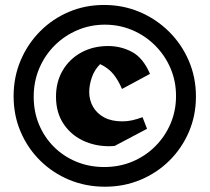

<svg xmlns="http://www.w3.org/2000/svg" viewBox="-20 -710 824 755"><path d="M392.5 24.2Q318 24.2 252.9 -2.6Q187.8 -29.5 138.5 -78Q89.2 -126.5 61.4 -191.2Q33.5 -256 33.5 -331.8Q33.5 -406.8 61 -472Q88.5 -537.2 137.4 -586.5Q186.2 -635.8 250.5 -663.1Q314.8 -690.5 389.2 -690.5Q463.8 -690.5 528.9 -663Q594 -635.5 644 -586.2Q694 -537 722.2 -471.5Q750.5 -406 750.5 -330.5Q750.5 -256.2 722.9 -191.6Q695.2 -127 646.2 -78.5Q597.2 -30 532.4 -2.9Q467.5 24.2 392.5 24.2ZM430.5 -136Q368.8 -131 316.1 -152.8Q263.5 -174.5 231.9 -219.9Q200.2 -265.2 200.2 -329.8Q200.2 -388.8 226.9 -433.6Q253.5 -478.5 300 -503.8Q346.5 -529 405 -529Q455.5 -529 499.1 -505.8Q542.8 -482.5 569.8 -419.5L459.8 -360.2Q444.5 -395.8 424.9 -419.5Q405.2 -443.2 373.8 -457.8Q351.8 -436.2 341.2 -405.8Q330.8 -375.2 330.8 -348.5Q330.8 -316.5 345.8 -290.2Q360.8 -264 389.5 -248.4Q418.2 -232.8 460.8 -232.8Q481.5 -232.8 500 -237Q518.5 -241.2 540.5 -249.2L558.2 -203.5ZM389.8 -53.2Q450 -53.2 501.5 -75Q553 -96.8 591.2 -135.4Q629.5 -174 650.9 -224.4Q672.2 -274.8 672.2 -332.5Q672.2 -391 650.5 -441.6Q628.8 -492.2 590.2 -530.9Q551.8 -569.5 501 -591.2Q450.2 -613 392.5 -613Q334.8 -613 284 -591.2Q233.2 -569.5 194.6 -530.9Q156 -492.2 134.2 -440.8Q112.5 -389.2 112.5 -329.5Q112.5 -270.5 133.5 -220.2Q154.5 -170 192.2 -132.4Q230 -94.8 280.6 -74Q331.2 -53.2 389.8 -53.2Z"/></svg>

Font: Eczar
Style: Regular
Weight: 400
Designer: Vaibhav Singh
Foundry: Rosetta Type Foundry
Version: Version 2.000